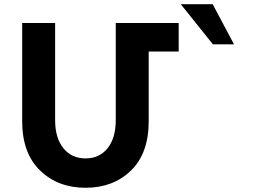

<svg xmlns="http://www.w3.org/2000/svg" viewBox="-20 -882 1218 909"><path d="M528 -313V-773H826V-638H684V-308Q684 -156 600 -74.5Q516 7 385 7Q254 7 169.5 -75Q85 -157 85 -308V-773H241V-313Q241 -229 280 -180.5Q319 -132 385 -132Q451 -132 489.5 -180.5Q528 -229 528 -313ZM987 -862 1088 -672H988L836 -862Z"/></svg>

Font: Montserrat_am3
Style: Bold
Weight: 700
Designer: Julieta Ulanovsky
Foundry: Julieta Ulanovsky. Armenina letters added by Vahan Hovhannisyan
Version: Version 2.001